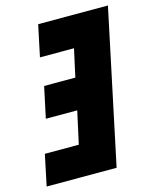

<svg xmlns="http://www.w3.org/2000/svg" viewBox="-126 -788 694 862"><g transform="rotate(-15 221.0 -357.0)"><path d="M-17.1 0 13.2 -144H170.9L204.1 -294.9H58.1L88.9 -439H233.9L262.2 -567.9H104L134.8 -713.9H459L308.1 0Z"/></g></svg>

Font: Open Sans Condensed ExtraBold
Style: Italic
Weight: 800
Width: 3
Italic angle: -12°
Designer: Monotype Design Team
Foundry: Monotype Imaging Inc.
Version: Version 3.003; ttfautohint (v1.8.4)